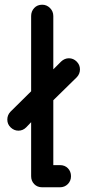

<svg xmlns="http://www.w3.org/2000/svg" viewBox="-20 -794 392 814"><path d="M159 0Q138 0 125 -13.5Q112 -27 112 -47V-276L91 -254Q77 -240 58 -240Q40 -240 25.5 -253.5Q11 -267 11 -287Q11 -306 24 -320L112 -407V-726Q112 -746 125 -760Q138 -774 159 -774Q178 -774 192 -760Q206 -746 206 -726V-500L239 -533Q254 -547 272 -547Q291 -547 305 -533Q319 -519 319 -500Q319 -481 306 -467L206 -369V-94H234Q255 -94 268 -80.5Q281 -67 281 -47Q281 -27 267.5 -13.5Q254 0 234 0Z"/></svg>

Font: Comfortaa SemiBold
Style: Regular
Weight: 600
Designer: Johan Aakerlund
Foundry: Johan Aakerlund
Version: Version 3.104; ttfautohint (v1.8.1.43-b0c9)